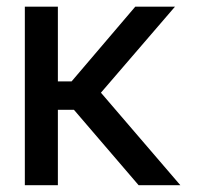

<svg xmlns="http://www.w3.org/2000/svg" viewBox="-20 -542 601 562"><path d="M149.4 -522.5V0H52.7V-522.5ZM492.2 -522.5 232.4 -220.7H117.2L102.5 -303.7H189.5L376 -522.5ZM385.7 0 184.6 -234.4 247.1 -303.7 507.8 0Z"/></svg>

Font: Inter Display V
Style: Regular
Weight: 400
Designer: Rasmus Andersson
Foundry: rsms
Version: Version 3.015;git-src